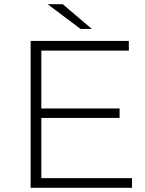

<svg xmlns="http://www.w3.org/2000/svg" viewBox="-20 -895 693 915"><path d="M609 -46V0H126V-700H594V-654H177V-378H550V-333H177V-46ZM207 -875H279L418 -757H364Z"/></svg>

Font: Goldbeck Next Light
Style: Regular
Weight: 300
Designer: Julieta Ulanovsky
Foundry: Julieta Ulanovsky
Version: Version 7.200